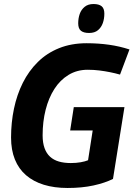

<svg xmlns="http://www.w3.org/2000/svg" viewBox="-20 -925 664 955"><path d="M316 10Q250 10 198 -6Q146 -22 109.5 -53.5Q73 -85 54 -132Q35 -179 35 -241Q35 -315 49.5 -384.5Q64 -454 93.5 -513Q123 -572 168 -616.5Q213 -661 274 -685.5Q335 -710 411 -710Q469 -710 522 -702.5Q575 -695 624 -679L577 -554Q552 -561 527 -566Q502 -571 474.5 -574.5Q447 -578 416 -578Q363 -578 321 -552.5Q279 -527 250.5 -482.5Q222 -438 207 -379Q192 -320 192 -252Q192 -215 201.5 -188.5Q211 -162 229 -145.5Q247 -129 273 -121.5Q299 -114 332 -114Q359 -114 381.5 -118Q404 -122 418 -128L441 -276H329L347 -392H599L542 -35Q502 -15 445 -2.5Q388 10 316 10ZM423 -761Q396 -761 382.5 -772Q369 -783 369 -809Q369 -834 376.5 -855.5Q384 -877 401 -891Q418 -905 445 -905Q472 -905 485.5 -894Q499 -883 499 -857Q499 -832 491.5 -810.5Q484 -789 467.5 -775Q451 -761 423 -761Z"/></svg>

Font: Georama ExtraCondensed Thin
Style: Bold Italic
Weight: 700
Italic angle: -9°
Version: Version 1.001